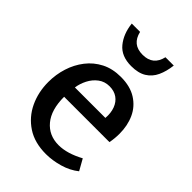

<svg xmlns="http://www.w3.org/2000/svg" viewBox="-218 -824 931 931"><g transform="rotate(45 247.0 -359.0)"><path d="M268 -510Q332 -510 374.5 -483Q417 -456 437.5 -411Q458 -366 458 -310Q458 -295 456.5 -279Q455 -263 452 -247H141Q141 -158 181 -110Q221 -62 288 -62Q317 -62 349 -71.5Q381 -81 416 -100L448 -43Q413 -15 366 -1.5Q319 12 275 12Q197 12 144 -23Q91 -58 63.5 -116Q36 -174 36 -244Q36 -295 51 -342.5Q66 -390 95.5 -428Q125 -466 168 -488Q211 -510 268 -510ZM261 -439Q228 -439 203.5 -420.5Q179 -402 164.5 -373.5Q150 -345 146 -316H355Q358 -352 347.5 -380Q337 -408 315 -423.5Q293 -439 261 -439ZM410 -730Q405 -686 389.5 -652.5Q374 -619 344 -600.5Q314 -582 266 -582Q198 -582 163.5 -624Q129 -666 122 -730H179Q187 -695 208.5 -677.5Q230 -660 266 -660Q302 -660 323.5 -677.5Q345 -695 353 -730Z"/></g></svg>

Font: Rosario Light SemiBold
Style: Regular
Weight: 600
Version: Version 1.101; ttfautohint (v1.8.1.43-b0c9)